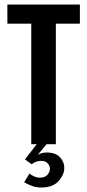

<svg xmlns="http://www.w3.org/2000/svg" viewBox="-20 -640 387 852"><path d="M118.8 -534.9H12.7V-620H334.5V-534.9H227.8V0H118.8ZM163.5 192.1Q140.5 192.1 121.4 184.8Q102.3 177.5 87 168.8L111.5 129.4Q116.5 136.4 130.4 142.4Q144.2 148.4 157.2 148.4Q179.2 148.4 190.4 135.8Q201.6 123.3 201.6 108.3Q201.6 96.9 192.1 85.3Q182.6 73.8 162.2 73.8Q149.8 73.8 138.5 78.3Q127.1 82.9 121.1 89.2L90.9 67.3L142.9 0H186.7L147 47.7Q164.7 36.7 186 36.7Q227 36.7 246.1 57.7Q265.3 78.6 265.3 104.3Q265.3 135.6 239.7 163.8Q214 192.1 163.5 192.1Z"/></svg>

Font: Smooch Sans Thin
Style: Regular
Weight: 100
Designer: Robert E. Leuschke
Foundry: Robert E. Leuschke
Version: Version 1.010